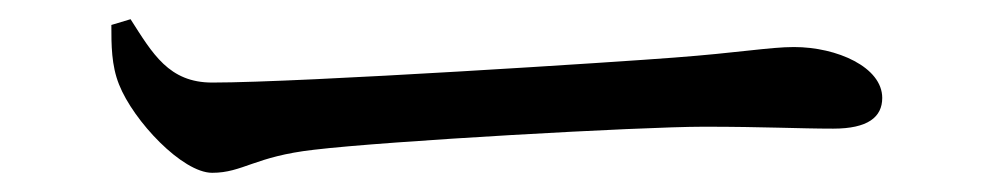

<svg xmlns="http://www.w3.org/2000/svg" viewBox="-20 -454 1040 200"><path d="M96 -428C96 -407 96 -386 104 -366C119 -328 170 -274 201 -274C233 -274 245 -291 307 -298C382 -307 647 -322 713 -322C777 -322 812 -320 848 -320C884 -320 899 -332 899 -352C899 -384 852 -405 807 -405C782 -405 749 -399 682 -394C632 -390 295 -368 201 -368C156 -368 139 -398 116 -434Z"/></svg>

Font: Noto Serif SC Medium
Style: Regular
Weight: 500
Designer: Ryoko NISHIZUKA 西塚涼子 (kana & ideographs); Frank Grießhammer (Latin, Greek & Cyrillic); Wenlong ZHANG 张文龙 (bopomofo); San
Foundry: Adobe Systems Incorporated
Version: Version 1.001;PS 1.001;hotconv 16.6.54;makeotf.lib2.5.65590